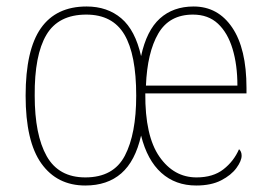

<svg xmlns="http://www.w3.org/2000/svg" viewBox="-20 -562 830 592"><path d="M243 10Q156 10 107.5 -58Q59 -126 59 -267Q59 -408 106 -475Q153 -542 247 -542Q311 -542 354 -505.5Q397 -469 415 -389Q432 -468 473 -505Q514 -542 577 -542Q652 -542 696 -477Q740 -412 740 -291V-274H428Q427 -143 471.5 -79Q516 -15 586 -15Q637 -15 669 -40Q701 -65 717 -102Q725 -95 725 -82Q725 -66 709 -44Q693 -22 662 -6Q631 10 585 10Q521 10 477.5 -29Q434 -68 415 -144Q397 -65 354 -27.5Q311 10 243 10ZM243 -15Q330 -15 365 -82Q400 -149 400 -267Q400 -394 363.5 -455.5Q327 -517 246 -517Q160 -517 123 -454.5Q86 -392 87 -267Q87 -146 124 -80.5Q161 -15 243 -15ZM712 -298Q712 -362 697 -411.5Q682 -461 652 -489Q622 -517 575 -517Q502 -517 468 -458.5Q434 -400 430 -298Z"/></svg>

Font: Noto Serif Lao SemiCondensed Thin
Style: Regular
Weight: 100
Width: 4
Designer: Monotype Design Team
Foundry: Monotype Imaging Inc.
Version: Version 2.003; ttfautohint (v1.8.4.7-5d5b)